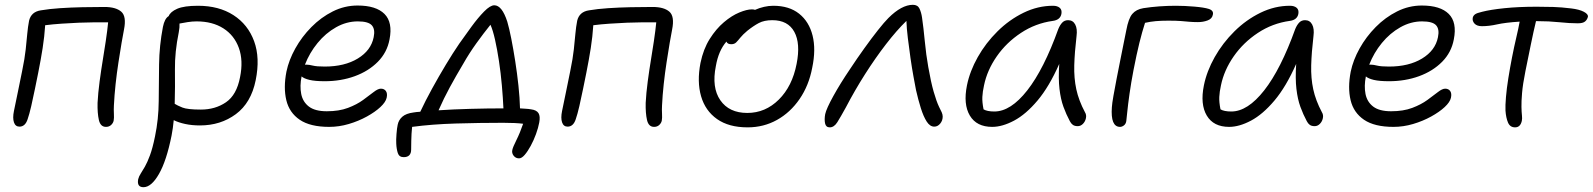

<svg xmlns="http://www.w3.org/2000/svg" viewBox="-20 -518 6628 799"><path d="M421 10Q398 10 391.5 -18.5Q385 -47 386 -90Q388 -130 394.5 -179Q401 -228 408.5 -273Q416 -318 420 -346Q424 -371 426 -389.5Q428 -408 430 -425H368Q343 -425 308 -423.5Q273 -422 236 -419.5Q199 -417 168 -413Q165 -366 157.5 -318Q150 -270 139 -215Q133 -186 125.5 -148.5Q118 -111 110 -76.5Q102 -42 95 -22Q85 9 61 9Q44 9 38 -9Q32 -27 38 -56Q45 -88 54.5 -136Q64 -184 72 -222Q83 -275 87 -312.5Q91 -350 93.5 -378Q96 -406 101 -432Q110 -469 150 -475Q185 -481 230 -484Q275 -487 323 -488Q371 -489 415 -489Q462 -489 484.5 -469.5Q507 -450 496 -395Q492 -376 486 -340Q480 -304 473 -259Q466 -214 461 -167.5Q456 -121 454 -79Q453 -62 454 -44.5Q455 -27 453 -16Q451 -6 442.5 2Q434 10 421 10Z M812 4Q779 4 751 -2Q723 -8 703 -18Q700 15 694 46Q673 151 641.5 206Q610 261 577 261Q549 261 555 228Q558 216 565.5 204.5Q573 193 583 175.5Q593 158 604 128.5Q615 99 625 50Q640 -22 640.5 -97Q641 -172 642 -250Q643 -328 658 -406Q665 -441 682 -451Q689 -469 717.5 -481.5Q746 -494 804 -494Q891 -494 951.5 -455Q1012 -416 1037.5 -346.5Q1063 -277 1044 -184Q1025 -90 961.5 -43Q898 4 812 4ZM724 -384Q707 -301 708 -229Q709 -157 707 -86Q718 -79 739 -70.5Q760 -62 816 -62Q876 -62 920.5 -92.5Q965 -123 979 -197Q993 -266 974 -318.5Q955 -371 909.5 -400Q864 -429 798 -429Q780 -429 761 -426Q742 -423 727 -420Q728 -405 724 -384Z M1350 10Q1271 10 1227.5 -19.5Q1184 -49 1171.5 -101Q1159 -153 1172 -220Q1182 -268 1209 -316.5Q1236 -365 1276 -405.5Q1316 -446 1365 -470.5Q1414 -495 1468 -495Q1545 -495 1580 -460Q1615 -425 1601 -354Q1591 -300 1552.5 -261Q1514 -222 1456.5 -201Q1399 -180 1331 -180Q1291 -180 1268 -185.5Q1245 -191 1235 -200Q1227 -160 1233.5 -127Q1240 -94 1265.5 -74.5Q1291 -55 1340 -55Q1391 -55 1428 -69Q1465 -83 1491 -102Q1517 -121 1535 -135Q1553 -149 1565 -149Q1579 -149 1586 -139Q1593 -129 1589 -111Q1585 -93 1563 -72.5Q1541 -52 1506.5 -33Q1472 -14 1431.5 -2Q1391 10 1350 10ZM1255 -249Q1266 -249 1282 -245Q1298 -241 1331 -241Q1414 -241 1469 -274.5Q1524 -308 1535 -363Q1542 -396 1527.5 -412.5Q1513 -429 1469 -429Q1422 -429 1378.5 -404.5Q1335 -380 1301.5 -339Q1268 -298 1249 -249Z M2140 141Q2126 141 2117.5 130Q2109 119 2112 106Q2114 95 2129 65Q2144 35 2157 -3Q2142 -5 2121 -6Q2100 -7 2074 -7Q1975 -7 1876 -4Q1777 -1 1695 10Q1692 38 1691.5 68Q1691 98 1691 104Q1691 136 1660 136Q1641 136 1635.5 119Q1630 102 1629 80Q1628 65 1630 39.5Q1632 14 1635 1Q1639 -19 1654.5 -32.5Q1670 -46 1701 -50Q1712 -52 1729 -53Q1750 -98 1778 -149Q1806 -200 1835.5 -249Q1865 -298 1891 -336Q1915 -370 1942 -407Q1969 -444 1994.5 -470Q2020 -496 2037 -496Q2069 -496 2091 -428Q2099 -401 2107.5 -358Q2116 -315 2124 -264Q2132 -213 2137.5 -161.5Q2143 -110 2144 -67Q2155 -66 2167 -65.5Q2179 -65 2190 -63Q2213 -60 2221 -47Q2229 -34 2224 -8Q2220 14 2210.5 40Q2201 66 2188.5 89Q2176 112 2163.5 126.5Q2151 141 2140 141ZM1908 -253Q1877 -201 1852 -155Q1827 -109 1805 -59Q1864 -63 1936.5 -65Q2009 -67 2075 -67Q2073 -111 2068.5 -162.5Q2064 -214 2056.5 -263.5Q2049 -313 2040 -353Q2031 -393 2021 -415Q1992 -379 1962.5 -338Q1933 -297 1908 -253Z M2702 10Q2679 10 2672.5 -18.5Q2666 -47 2667 -90Q2669 -130 2675.5 -179Q2682 -228 2689.5 -273Q2697 -318 2701 -346Q2705 -371 2707 -389.5Q2709 -408 2711 -425H2649Q2624 -425 2589 -423.5Q2554 -422 2517 -419.5Q2480 -417 2449 -413Q2446 -366 2438.5 -318Q2431 -270 2420 -215Q2414 -186 2406.5 -148.5Q2399 -111 2391 -76.5Q2383 -42 2376 -22Q2366 9 2342 9Q2325 9 2319 -9Q2313 -27 2319 -56Q2326 -88 2335.5 -136Q2345 -184 2353 -222Q2364 -275 2368 -312.5Q2372 -350 2374.5 -378Q2377 -406 2382 -432Q2391 -469 2431 -475Q2466 -481 2511 -484Q2556 -487 2604 -488Q2652 -489 2696 -489Q2743 -489 2765.5 -469.5Q2788 -450 2777 -395Q2773 -376 2767 -340Q2761 -304 2754 -259Q2747 -214 2742 -167.5Q2737 -121 2735 -79Q2734 -62 2735 -44.5Q2736 -27 2734 -16Q2732 -6 2723.5 2Q2715 10 2702 10Z M3091 12Q3013 12 2964 -22.5Q2915 -57 2897.5 -117.5Q2880 -178 2895 -256Q2907 -314 2933.5 -356Q2960 -398 2992.5 -425.5Q3025 -453 3056.5 -466Q3088 -479 3109 -479Q3117 -479 3122 -477Q3140 -485 3159.5 -489.5Q3179 -494 3198 -494Q3264 -494 3305.5 -461Q3347 -428 3361.5 -370Q3376 -312 3360 -236Q3346 -162 3307.5 -106Q3269 -50 3213.5 -19Q3158 12 3091 12ZM2959 -243Q2941 -154 2977.5 -101Q3014 -48 3090 -48Q3165 -48 3221 -103.5Q3277 -159 3295 -252Q3312 -337 3285.5 -385.5Q3259 -434 3194 -434Q3160 -434 3137.5 -422Q3115 -410 3090 -390Q3071 -374 3061 -361.5Q3051 -349 3043.5 -341.5Q3036 -334 3023 -334Q3007 -334 3003 -345Q2970 -307 2959 -243Z M3433 12Q3417 12 3413.5 -4.5Q3410 -21 3414 -43Q3419 -66 3448 -118.5Q3477 -171 3517 -230Q3546 -274 3576.5 -316.5Q3607 -359 3633.5 -392.5Q3660 -426 3677 -443Q3732 -498 3779 -498Q3799 -498 3806.5 -482Q3814 -466 3817 -445Q3823 -404 3828.5 -346.5Q3834 -289 3843 -239Q3854 -176 3865.5 -136Q3877 -96 3888 -73Q3895 -60 3899 -50.5Q3903 -41 3903 -33Q3903 -16 3892.5 -3.5Q3882 9 3868 9Q3850 9 3836.5 -12Q3823 -33 3812 -68Q3801 -103 3792 -143Q3788 -164 3781.5 -199Q3775 -234 3769 -276Q3763 -318 3758 -359Q3753 -400 3752 -431Q3711 -391 3667 -334Q3623 -277 3580 -209.5Q3537 -142 3500 -71Q3478 -31 3464.5 -9.5Q3451 12 3433 12Z M4109 10Q4044 10 4016 -37Q3988 -84 4004 -163Q4016 -222 4049 -280.5Q4082 -339 4131 -387.5Q4180 -436 4239.5 -465Q4299 -494 4362 -494Q4380 -494 4390 -485.5Q4400 -477 4397 -460Q4392 -435 4361 -431Q4289 -421 4228.5 -381Q4168 -341 4128 -283.5Q4088 -226 4075 -163Q4069 -136 4068 -114.5Q4067 -93 4073 -63Q4088 -54 4118 -54Q4186 -54 4255 -142Q4324 -230 4384 -397Q4391 -414 4400.5 -424Q4410 -434 4425 -434Q4445 -434 4454.5 -416Q4464 -398 4460 -368Q4452 -300 4450.5 -246.5Q4449 -193 4459 -146.5Q4469 -100 4495 -51Q4502 -40 4499 -26Q4496 -12 4486.5 -2.5Q4477 7 4465 7Q4452 7 4444.5 1.5Q4437 -4 4432 -14Q4417 -42 4405.5 -73.5Q4394 -105 4389 -148Q4384 -191 4388 -252Q4346 -157 4297.5 -99.5Q4249 -42 4200 -16Q4151 10 4109 10Z M4641 10Q4601 10 4607 -72Q4608 -88 4613.5 -119Q4619 -150 4626.5 -189Q4634 -228 4642 -267.5Q4650 -307 4656.5 -340Q4663 -373 4667 -392Q4676 -441 4692 -460Q4708 -479 4738 -484Q4770 -489 4804.5 -491.5Q4839 -494 4873 -494Q4910 -494 4950.5 -490.5Q4991 -487 5010 -481Q5032 -474 5027 -456Q5024 -440 5005.5 -433Q4987 -426 4965 -426Q4944 -426 4928.5 -427.5Q4913 -429 4894 -430.5Q4875 -432 4842 -432Q4812 -432 4789.5 -430Q4767 -428 4745 -423Q4733 -386 4721.5 -339.5Q4710 -293 4697 -226Q4687 -174 4680.5 -128Q4674 -82 4671 -51.5Q4668 -21 4667 -14Q4665 -2 4657 4Q4649 10 4641 10Z M5095 10Q5030 10 5002 -37Q4974 -84 4990 -163Q5002 -222 5035 -280.5Q5068 -339 5117 -387.5Q5166 -436 5225.5 -465Q5285 -494 5348 -494Q5366 -494 5376 -485.5Q5386 -477 5383 -460Q5378 -435 5347 -431Q5275 -421 5214.5 -381Q5154 -341 5114 -283.5Q5074 -226 5061 -163Q5055 -136 5054 -114.5Q5053 -93 5059 -63Q5074 -54 5104 -54Q5172 -54 5241 -142Q5310 -230 5370 -397Q5377 -414 5386.5 -424Q5396 -434 5411 -434Q5431 -434 5440.5 -416Q5450 -398 5446 -368Q5438 -300 5436.5 -246.5Q5435 -193 5445 -146.5Q5455 -100 5481 -51Q5488 -40 5485 -26Q5482 -12 5472.5 -2.5Q5463 7 5451 7Q5438 7 5430.5 1.5Q5423 -4 5418 -14Q5403 -42 5391.5 -73.5Q5380 -105 5375 -148Q5370 -191 5374 -252Q5332 -157 5283.5 -99.5Q5235 -42 5186 -16Q5137 10 5095 10Z M5779 10Q5700 10 5656.5 -19.5Q5613 -49 5600.5 -101Q5588 -153 5601 -220Q5611 -268 5638 -316.5Q5665 -365 5705 -405.5Q5745 -446 5794 -470.5Q5843 -495 5897 -495Q5974 -495 6009 -460Q6044 -425 6030 -354Q6020 -300 5981.5 -261Q5943 -222 5885.5 -201Q5828 -180 5760 -180Q5720 -180 5697 -185.5Q5674 -191 5664 -200Q5656 -160 5662.5 -127Q5669 -94 5694.5 -74.5Q5720 -55 5769 -55Q5820 -55 5857 -69Q5894 -83 5920 -102Q5946 -121 5964 -135Q5982 -149 5994 -149Q6008 -149 6015 -139Q6022 -129 6018 -111Q6014 -93 5992 -72.5Q5970 -52 5935.5 -33Q5901 -14 5860.5 -2Q5820 10 5779 10ZM5684 -249Q5695 -249 5711 -245Q5727 -241 5760 -241Q5843 -241 5898 -274.5Q5953 -308 5964 -363Q5971 -396 5956.5 -412.5Q5942 -429 5898 -429Q5851 -429 5807.5 -404.5Q5764 -380 5730.5 -339Q5697 -298 5678 -249Z M6285 12Q6264 12 6255.5 -8Q6247 -28 6245 -58Q6244 -78 6247 -114Q6250 -150 6257 -193.5Q6264 -237 6272 -278Q6281 -324 6290 -362Q6299 -400 6304 -428Q6243 -424 6210 -416.5Q6177 -409 6147 -409Q6126 -409 6116 -420Q6106 -431 6109 -445Q6111 -453 6118.5 -458.5Q6126 -464 6148 -469Q6183 -478 6241.5 -484Q6300 -490 6375 -490Q6412 -490 6444.5 -489Q6477 -488 6518 -483Q6552 -479 6571 -469Q6590 -459 6588 -448Q6585 -436 6576 -428.5Q6567 -421 6546 -421Q6512 -421 6469 -425.5Q6426 -430 6378 -430H6372Q6362 -389 6350.5 -332.5Q6339 -276 6328 -222Q6317 -167 6314 -131Q6311 -95 6311.5 -73Q6312 -51 6313.5 -38Q6315 -25 6313 -15Q6307 12 6285 12Z"/></svg>

Font: Shantell Sans Normal
Style: Italic
Weight: 300
Italic angle: -11.31°
Designer: Stephen Nixon, Anya Danilova, Shantell Martin
Foundry: Arrow Type
Version: Version 1.008;[a672d596b]